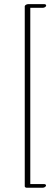

<svg xmlns="http://www.w3.org/2000/svg" viewBox="-20 -799 247 916"><path d="M200.2 -772.9C200.2 -776.9 196.3 -779.3 190.4 -779.3H114.7C107.4 -779.3 99.6 -774.9 98.1 -770V89.8C98.1 93.8 102.5 96.7 107.9 96.7H183.1C189.9 96.7 197.3 92.8 199.2 87.9C201.2 83 196.8 79.1 189.9 79.1H124.5V-761.7H183.6C190.9 -761.7 200.2 -766.1 200.2 -772.9Z"/></svg>

Font: WireWyrm
Style: Light
Weight: 200
Version: Version 001.000